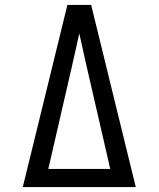

<svg xmlns="http://www.w3.org/2000/svg" viewBox="-20 -755 640 775"><path d="M72 0 252 -735H348L528 0ZM425 -73 329 -490Q322 -522 314.5 -554.5Q307 -587 300 -620Q293 -587 285.5 -554.5Q278 -522 271 -490L175 -73Z"/></svg>

Font: Iosevka Etoile
Style: Regular
Weight: 400
Designer: Belleve Invis
Foundry: Belleve Invis
Version: Version 33.2.4